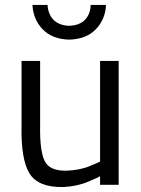

<svg xmlns="http://www.w3.org/2000/svg" viewBox="-20 -746 571 775"><path d="M111 -726Q114 -667 153 -627Q191 -588 259 -586Q328 -588 366 -627Q405 -667 408 -726H346Q345 -689 323 -666Q300 -643 259 -642Q219 -643 196 -666Q174 -689 172 -726ZM459 0H384V-35Q382 -32 337 -13Q293 6 236 9Q134 11 99 -46Q64 -103 67 -239V-500H142V-240Q140 -138 160 -97Q179 -56 247 -57Q304 -59 343 -76Q382 -92 384 -94V-500H459Z"/></svg>

Font: RazerF5
Style: Regular
Weight: 400
Foundry: Razer Inc.
Version: Version 2